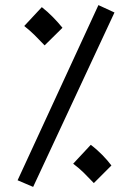

<svg xmlns="http://www.w3.org/2000/svg" viewBox="-20 -707 509 753"><path d="M110 26 49 0 366 -687 429 -658ZM348 11Q325 -13 308.5 -29.5Q292 -46 267 -65L336 -139Q360 -121 381 -99.5Q402 -78 417 -58ZM155 -529Q132 -553 115.5 -569.5Q99 -586 75 -605L144 -679Q167 -661 188 -639.5Q209 -618 225 -598Z"/></svg>

Font: Noto Sans Arabic SemiCondensed
Style: Regular
Weight: 400
Width: 4
Designer: Monotype Design Team, Nadine Chahine, Nizar Qandah and Khaled Hosny
Foundry: Monotype Imaging Inc.
Version: Version 2.012